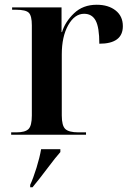

<svg xmlns="http://www.w3.org/2000/svg" viewBox="-20 -567 553 808"><path d="M27 0H342V-10H310Q270 -10 255 -24Q240 -38 240 -81V-338Q240 -413 267 -461Q294 -509 334 -509Q367 -509 382.5 -480.5Q398 -452 398 -383Q497 -383 497 -457Q497 -499 466.5 -523Q436 -547 387 -547Q329 -547 291.5 -511Q254 -475 241 -432H239V-536H31V-526H47Q89 -526 101.5 -513Q114 -500 114 -461V-81Q114 -38 100 -24Q86 -10 49 -10H27ZM107 221H117Q146 186 180.5 140Q215 94 234 73V61H153Q147 96 133.5 139.5Q120 183 107 211Z"/></svg>

Font: Noto Serif Display Semi
Style: Regular
Weight: 600
Designer: Monotype Design Team
Foundry: Monotype Imaging Inc.
Version: Version 1.900